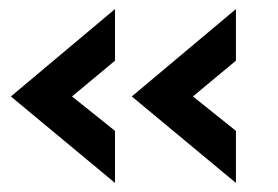

<svg xmlns="http://www.w3.org/2000/svg" viewBox="-20 -488 614 424"><path d="M234 -84V-199L139 -275L234 -354V-468L4 -275ZM271 -275 501 -84V-199L406 -275L501 -354V-468Z"/></svg>

Font: Swile Sans
Style: Bold
Weight: 700
Designer: Lord
Foundry: Lord
Version: Version 1.477;FEAKit 1.0